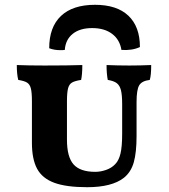

<svg xmlns="http://www.w3.org/2000/svg" viewBox="-20 -773 705 800"><path d="M113 -178V-351Q113 -388 108.5 -405Q104 -422 92.5 -429Q81 -436 56 -440Q50 -464 50 -502Q98 -500 165 -500Q267 -500 323 -502Q323 -463 318 -440Q292 -436 280 -429Q268 -422 263.5 -404.5Q259 -387 259 -351V-191Q259 -119 286.5 -88Q314 -57 377 -57Q399 -57 422 -65Q445 -73 460 -89Q475 -104 482 -133Q489 -162 489 -216V-339Q489 -377 484 -397Q479 -417 466.5 -426.5Q454 -436 429 -440Q424 -466 424 -502Q470 -500 519 -500Q564 -500 610 -502Q610 -459 604 -440Q571 -436 560 -417.5Q549 -399 549 -348V-206Q549 -138 537.5 -97Q526 -56 496 -32Q446 7 343 7Q256 7 206 -11.5Q156 -30 134.5 -70Q113 -110 113 -178ZM376 -753Q467 -753 515 -707.5Q563 -662 563 -577Q531 -562 486 -565Q479 -608 447 -632Q415 -656 364 -656Q313 -656 283 -632Q253 -608 250 -565Q244 -564 231 -564Q206 -564 185 -572Q185 -660 234 -706.5Q283 -753 376 -753Z"/></svg>

Font: Vollkorn SC
Style: Bold
Weight: 700
Designer: Friedrich Althausen
Foundry: Friedrich Althausen
Version: Version 4.015